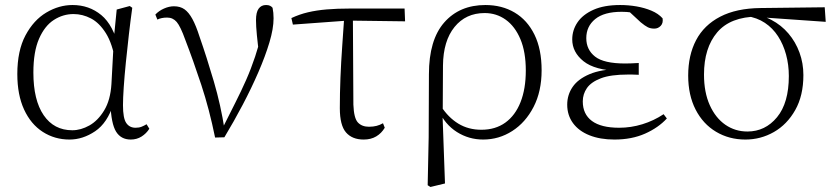

<svg xmlns="http://www.w3.org/2000/svg" viewBox="-20 -542 3331 765"><path d="M257 14Q198 14 150.5 -16.5Q103 -47 76 -105.5Q49 -164 49 -247Q49 -340 81.5 -401Q114 -462 164.5 -492Q215 -522 269 -522Q335 -522 383.5 -482Q432 -442 454 -349H462L440 -296Q428 -368 402 -409.5Q376 -451 342.5 -468.5Q309 -486 273 -486Q231 -486 194.5 -462.5Q158 -439 135.5 -387.5Q113 -336 113 -253Q113 -143 154 -83Q195 -23 268 -23Q302 -23 336 -42Q370 -61 395 -102Q420 -143 424 -207L434 -393L445 -504L497 -518L507 -511Q500 -461 493.5 -404.5Q487 -348 481.5 -293.5Q476 -239 473 -194.5Q470 -150 470 -123Q470 -71 483 -52Q496 -33 520 -33Q534 -33 544 -37Q554 -41 564 -47L575 -29Q563 -10 544 2Q525 14 501 14Q462 14 442.5 -17.5Q423 -49 420 -128H432Q408 -52 359 -19Q310 14 257 14Z M837 6Q814 -107 782 -204Q750 -301 718 -384Q699 -437 684 -454.5Q669 -472 646 -472Q623 -472 607 -464L599 -484Q613 -499 633.5 -508Q654 -517 673 -517Q698 -517 715 -505Q732 -493 746.5 -466.5Q761 -440 775 -396Q804 -313 832 -217.5Q860 -122 875 -24H862L868 -34Q895 -88 918 -133.5Q941 -179 960.5 -223Q980 -267 996.5 -316.5Q1013 -366 1028 -427L1014 -311Q1007 -366 1003.5 -402Q1000 -438 1000 -462Q1000 -493 1010.5 -507.5Q1021 -522 1040 -522Q1050 -522 1056 -519Q1062 -516 1066 -511Q1068 -501 1069 -491Q1070 -481 1070 -469Q1070 -428 1053.5 -373Q1037 -318 1009.5 -254.5Q982 -191 947 -124.5Q912 -58 874 5Z M1147 -444 1141 -470Q1173 -485 1207 -493Q1241 -501 1282 -504.5Q1323 -508 1376 -508H1592L1594 -457L1366 -460ZM1429 14Q1383 14 1358.5 -14.5Q1334 -43 1334 -111Q1334 -170 1336.5 -232.5Q1339 -295 1343.5 -358Q1348 -421 1352 -481H1386L1388 -125Q1390 -71 1406 -54Q1422 -37 1450 -37Q1467 -37 1480.5 -40.5Q1494 -44 1506 -51L1513 -33Q1500 -11 1479 1.5Q1458 14 1429 14Z M1684 196 1688 5 1689 -246Q1689 -383 1750 -452.5Q1811 -522 1914 -522Q1980 -522 2030.5 -492Q2081 -462 2109.5 -404Q2138 -346 2138 -262Q2138 -178 2106 -116Q2074 -54 2021 -20Q1968 14 1905 14Q1848 14 1800.5 -16Q1753 -46 1727 -103H1724L1737 -119Q1766 -74 1806 -49.5Q1846 -25 1898 -25Q1954 -25 1993.5 -53.5Q2033 -82 2054 -135Q2075 -188 2075 -261Q2075 -335 2053.5 -386Q2032 -437 1995 -463.5Q1958 -490 1911 -490Q1836 -490 1791 -434.5Q1746 -379 1745 -281L1744 -97L1743 -89L1753 189L1695 203Z M2428 14Q2371 14 2328.5 -3Q2286 -20 2263 -51.5Q2240 -83 2240 -125Q2240 -164 2261.5 -195.5Q2283 -227 2329 -246.5Q2375 -266 2448 -267V-259Q2350 -262 2305 -298Q2260 -334 2260 -385Q2260 -422 2281 -453Q2302 -484 2344.5 -503Q2387 -522 2451 -522Q2484 -522 2516 -516.5Q2548 -511 2575.5 -499.5Q2603 -488 2620 -469Q2623 -450 2612.5 -439Q2602 -428 2587 -428Q2572 -428 2561 -433.5Q2550 -439 2533 -453L2478 -504L2532 -502L2536 -485Q2511 -490 2494 -492.5Q2477 -495 2457 -495Q2387 -495 2351.5 -466Q2316 -437 2316 -390Q2316 -344 2351 -316.5Q2386 -289 2471 -289Q2482 -289 2494.5 -289.5Q2507 -290 2525 -291V-244Q2507 -245 2498.5 -245Q2490 -245 2482 -245Q2413 -245 2374 -230Q2335 -215 2318.5 -191Q2302 -167 2302 -138Q2302 -87 2338.5 -60Q2375 -33 2447 -33Q2494 -33 2539.5 -47Q2585 -61 2624 -87L2637 -70Q2603 -33 2550 -9.5Q2497 14 2428 14Z M2950 14Q2885 14 2833 -17Q2781 -48 2751.5 -105.5Q2722 -163 2722 -241Q2722 -322 2753.5 -382Q2785 -442 2849.5 -475.5Q2914 -509 3011 -510L3266 -513L3270 -455L3012 -473L2999 -476Q2890 -475 2837.5 -413Q2785 -351 2785 -245Q2785 -174 2808 -123Q2831 -72 2870 -45Q2909 -18 2958 -18Q3029 -18 3076 -75Q3123 -132 3123 -239Q3123 -284 3112 -324.5Q3101 -365 3080 -397.5Q3059 -430 3027.5 -451Q2996 -472 2954 -478L2964 -487Q3013 -484 3053 -463Q3093 -442 3121.5 -408.5Q3150 -375 3165.5 -332.5Q3181 -290 3181 -243Q3181 -161 3148.5 -103.5Q3116 -46 3063.5 -16Q3011 14 2950 14Z"/></svg>

Font: Noto Serif JP ExtraLight
Style: Regular
Weight: 200
Designer: Ryoko NISHIZUKA  (kana & ideographs); Frank Grießhammer (Latin, Greek & Cyrillic); Wenlong ZHANG  (bopomofo); Sandoll Co
Foundry: Adobe
Version: Version 2.002-H1;hotconv 1.1.0;makeotfexe 2.6.0